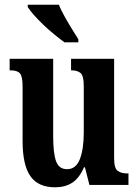

<svg xmlns="http://www.w3.org/2000/svg" viewBox="-20 -786 588 816"><path d="M214 10Q142 10 109 -37.5Q76 -85 76 -187V-417Q76 -461 65 -474Q54 -487 24 -487H21V-536H206V-207Q206 -136 218 -101.5Q230 -67 265 -67Q303 -67 319.5 -110Q336 -153 336 -223V-420Q336 -465 322 -476Q308 -487 285 -487H282V-536H465V-114Q465 -70 480.5 -59.5Q496 -49 519 -49H526V0H360L341 -75H337Q317 -29 287 -9.5Q257 10 214 10ZM254 -606Q235 -620 211 -639.5Q187 -659 164 -681Q141 -703 123.5 -723Q106 -743 98 -756V-766H230Q239 -744 254 -717Q269 -690 285 -664Q301 -638 313 -619V-606Z"/></svg>

Font: Noto Serif Armenian ExtraCondensed
Style: Bold
Weight: 700
Width: 2
Designer: Monotype Design Team
Foundry: Monotype Imaging Inc.
Version: Version 2.008; ttfautohint (v1.8.4.7-5d5b)